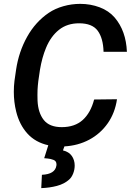

<svg xmlns="http://www.w3.org/2000/svg" viewBox="-20 -741 673 984"><path d="M462.4 -231 579.6 -232.4Q569.3 -162.1 532 -108.9Q494.6 -55.7 437.3 -25.1Q379.9 5.4 310.1 9.3L302.7 29.8Q333.5 37.1 348.1 58.3Q362.8 79.6 362.8 107.4Q362.8 128.4 355 148.2Q347.2 168 334.5 179.2Q309.6 201.7 271.7 211.7Q233.9 221.7 191.4 223.1L194.8 154.8Q262.2 151.9 269 107.9Q269.5 106 269.5 101.6Q269.5 84.5 254.6 78.6Q239.7 72.8 225.1 71.5Q210.4 70.3 206.5 69.8L227.5 3.4Q161.6 -11.2 120.6 -56.4Q79.6 -101.6 63 -168.9Q50.8 -217.8 50.8 -270.5Q50.8 -299.8 54.2 -326.7L62.5 -384.3Q76.2 -475.6 118.9 -552.2Q161.6 -628.9 230 -675.3Q262.7 -697.3 304.9 -709.2Q347.2 -721.2 391.1 -721.2Q443.8 -721.2 490.7 -703.6Q537.6 -686 567.9 -650.9Q626 -582.5 630.4 -475.6H510.7Q508.8 -545.4 480.7 -583.5Q452.6 -621.6 385.3 -621.6Q324.2 -621.6 282.2 -588.1Q240.2 -554.7 215.8 -495.6Q195.3 -446.3 184.8 -383.3Q174.3 -320.3 172.4 -280.3Q171.9 -272 171.9 -253.9Q171.9 -235.4 172.4 -225.1Q175.3 -163.1 204.3 -126.2Q233.4 -89.4 296.4 -89.4Q363.3 -89.4 404.1 -126.2Q444.8 -163.1 462.4 -231Z"/></svg>

Font: Mardoto Medium
Style: Italic
Weight: 500
Italic angle: -12°
Designer: Christian Robertson, Vahan Hovhannisyan
Foundry: Google
Version: Version 1.000